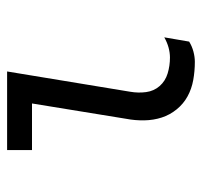

<svg xmlns="http://www.w3.org/2000/svg" viewBox="-34 -526 568 540"><g transform="rotate(-90 250.0 -256.0)"><path d="M346 8Q320 8 295 3.5Q270 -1 249 -12.5Q228 -24 212.5 -43Q197 -62 189.5 -85Q182 -108 181.5 -134Q181 -160 186 -186L229 -450H98V-520H319L262 -174Q258 -151 261 -129Q264 -107 278 -91Q292 -75 313.5 -68.5Q335 -62 358 -62Q372 -62 386.5 -66Q401 -70 415 -78L403 -8Q390 0 375 4Q360 8 346 8Z"/></g></svg>

Font: Iosevka Oblique
Style: Regular
Weight: 400
Italic angle: -9°
Monospace: yes
Designer: Belleve Invis
Foundry: Belleve Invis
Version: Version 32.5.0; ttfautohint (v1.8.4)